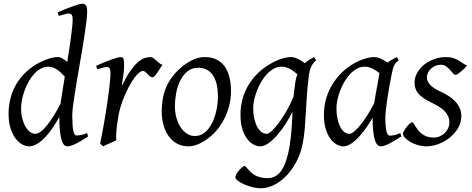

<svg xmlns="http://www.w3.org/2000/svg" viewBox="-20 -762 2522 1026"><path d="M303.2 -207Q307.6 -236.3 313.5 -273.7Q319.3 -311 326.2 -352.5Q317.9 -361.3 308.3 -370.8Q298.8 -380.4 287.8 -388.2Q276.9 -396 264.6 -400.9Q252.4 -405.8 238.8 -405.8Q216.3 -405.8 197 -394.8Q177.7 -383.8 161.4 -365.7Q145 -347.7 132.3 -324.5Q119.6 -301.3 110.8 -276.6Q102.1 -252 97.4 -228Q92.8 -204.1 92.8 -185.1Q92.8 -153.3 99.4 -127.9Q106 -102.5 116.7 -84.5Q127.4 -66.4 141.1 -56.6Q154.8 -46.9 168.9 -46.9Q182.1 -46.9 198.2 -59.1Q214.4 -71.3 231.7 -93Q249 -114.7 267.3 -144Q285.6 -173.3 303.2 -207ZM451.2 -33.2Q409.7 -5.4 383.1 7.3Q356.4 20 339.8 20Q330.6 20 322.8 12.5Q314.9 4.9 309.3 -13.4Q303.7 -31.7 300.3 -62Q296.9 -92.3 296.9 -137.2Q280.3 -106.4 261 -78.1Q241.7 -49.8 220.7 -27.8Q199.7 -5.9 177.7 7.1Q155.8 20 134.8 20Q118.2 20 99.1 10Q80.1 0 63.7 -21.2Q47.4 -42.5 36.6 -75.4Q25.9 -108.4 25.9 -153.8Q25.9 -192.4 34.2 -228.8Q42.5 -265.1 59.3 -298.1Q76.2 -331.1 101.8 -359.6Q127.4 -388.2 162.1 -411.1Q175.8 -419.9 191.7 -428Q207.5 -436 224.1 -442.6Q240.7 -449.2 257.3 -453.1Q273.9 -457 289.1 -457Q301.3 -457 314 -449.2Q326.7 -441.4 339.4 -431.2Q345.2 -466.8 350.3 -501Q355.5 -535.2 359.4 -564.7Q363.3 -594.2 365.7 -618.2Q368.2 -642.1 368.2 -657.2Q368.2 -668.5 366.5 -675Q364.7 -681.6 361.6 -684.8Q358.4 -688 354.5 -689Q350.6 -689.9 346.2 -689.9Q341.8 -689.9 333.3 -687.7Q324.7 -685.5 315.9 -683.1Q305.7 -680.2 293.9 -676.8L288.1 -695.8Q308.6 -705.1 329.3 -713.4Q350.1 -721.7 367.9 -728Q385.7 -734.4 399.4 -738.3Q413.1 -742.2 418.9 -742.2Q432.6 -742.2 439.2 -733.4Q445.8 -724.6 445.8 -702.1Q445.8 -683.1 442.4 -652.8Q439 -622.6 433.3 -585Q427.7 -547.4 420.7 -504.9Q413.6 -462.4 406 -419.2Q398.4 -376 391.4 -334Q384.3 -292 378.7 -255.9Q373 -219.7 369.6 -191.2Q366.2 -162.6 366.2 -146Q366.2 -89.4 371.6 -63.7Q377 -38.1 388.2 -38.1Q400.9 -38.1 414.3 -40.8Q427.7 -43.5 444.8 -50.8Z M848.1 -415Q842.3 -407.2 835.2 -396Q828.1 -384.8 821 -374.3Q814 -363.8 807.6 -356.4Q801.3 -349.1 796.4 -349.1Q787.1 -349.1 780.5 -354.5Q773.9 -359.9 768.3 -366Q762.7 -372.1 757.1 -377.4Q751.5 -382.8 744.1 -382.8Q731.4 -382.8 714.6 -365.5Q697.8 -348.1 680.9 -320.1Q664.1 -292 648.7 -257.1Q633.3 -222.2 623 -187Q617.7 -168.5 613.5 -146.2Q609.4 -124 606.2 -100.6Q603 -77.1 601.6 -54.4Q600.1 -31.7 601.1 -12.2Q594.7 -8.8 585.2 -4.6Q575.7 -0.5 565.7 3.9Q555.7 8.3 546.4 12.5Q537.1 16.6 531.2 20L515.1 4.9Q522.5 -29.8 529.3 -66.9Q536.1 -104 542.2 -140.9Q548.3 -177.7 553.5 -212.9Q558.6 -248 562.3 -278.3Q565.9 -308.6 568.1 -332.5Q570.3 -356.4 570.3 -371.1Q570.3 -382.3 568.6 -388.9Q566.9 -395.5 564.2 -398.7Q561.5 -401.9 557.9 -402.8Q554.2 -403.8 550.3 -403.8Q545.4 -403.8 537.1 -402.1Q528.8 -400.4 520.5 -397.9Q510.7 -395.5 500 -392.1L493.2 -410.2Q513.7 -419.4 534.4 -428Q555.2 -436.5 573.2 -442.9Q591.3 -449.2 604.7 -453.1Q618.2 -457 624 -457Q630.9 -457 634.8 -454.6Q638.7 -452.1 640.4 -446Q642.1 -439.9 642.6 -429Q643.1 -418 643.1 -400.9Q643.1 -395.5 641.6 -382.8Q640.1 -370.1 638.2 -355.2Q636.2 -340.3 634 -325.7Q631.8 -311 630.4 -301.8Q653.8 -350.1 674.8 -380.4Q695.8 -410.6 714.6 -427.7Q733.4 -444.8 750.5 -450.9Q767.6 -457 783.2 -457Q792 -457 799.1 -452.1Q806.2 -447.3 813.5 -440.4Q820.8 -433.6 829.1 -426.5Q837.4 -419.4 848.1 -415Z M1144.5 -246.1Q1144.5 -320.8 1117.2 -360.4Q1089.8 -399.9 1039.6 -399.9Q1004.4 -399.9 980.5 -379.6Q956.5 -359.4 941.9 -328.6Q927.2 -297.9 920.9 -262Q914.6 -226.1 914.6 -194.8Q914.6 -162.1 922.6 -133.1Q930.7 -104 945.1 -82.3Q959.5 -60.5 978.8 -47.9Q998 -35.2 1020.5 -35.2Q1043 -35.2 1060.8 -45.2Q1078.6 -55.2 1092.5 -72Q1106.4 -88.9 1116.2 -110.6Q1126 -132.3 1132.3 -155.8Q1138.7 -179.2 1141.6 -202.6Q1144.5 -226.1 1144.5 -246.1ZM1214.4 -272.9Q1214.4 -240.2 1207 -206.8Q1199.7 -173.3 1185.5 -141.8Q1171.4 -110.4 1150.6 -81.8Q1129.9 -53.2 1102.5 -30.8Q1089.8 -20.5 1075.7 -11.2Q1061.5 -2 1046.9 5.1Q1032.2 12.2 1017.1 16.1Q1002 20 987.3 20Q953.1 20 926.5 5.6Q899.9 -8.8 881.6 -33.9Q863.3 -59.1 853.8 -93.5Q844.2 -127.9 844.2 -168Q844.2 -203.1 850.1 -235.6Q856 -268.1 869.1 -298.3Q882.3 -328.6 904.3 -356.4Q926.3 -384.3 958.5 -410.2Q983.4 -429.7 1013.2 -443.4Q1043 -457 1073.2 -457Q1111.3 -457 1138.2 -443.4Q1165 -429.7 1181.9 -405.3Q1198.7 -380.9 1206.5 -347.2Q1214.4 -313.5 1214.4 -272.9Z M1405.3 -46.9Q1415.5 -46.9 1433.1 -63.2Q1450.7 -79.6 1470.9 -106.9Q1491.2 -134.3 1512 -170.4Q1532.7 -206.5 1548.8 -246.1Q1550.8 -264.6 1553 -284.9Q1555.2 -305.2 1559.1 -328.1Q1560.5 -338.4 1563.2 -347.7Q1565.9 -356.9 1569.3 -365.2Q1562 -371.1 1553.2 -377.9Q1544.4 -384.8 1533.9 -391.1Q1523.4 -397.5 1511.2 -401.6Q1499 -405.8 1485.4 -405.8Q1462.9 -405.8 1442.9 -394.8Q1422.9 -383.8 1406 -365.7Q1389.2 -347.7 1375.7 -324.5Q1362.3 -301.3 1352.8 -276.6Q1343.3 -252 1338.1 -228Q1333 -204.1 1333 -185.1Q1333 -153.3 1338.9 -127.9Q1344.7 -102.5 1354.5 -84.5Q1364.3 -66.4 1377.4 -56.6Q1390.6 -46.9 1405.3 -46.9ZM1669.4 -439.9Q1652.8 -426.3 1643.3 -406.2Q1633.8 -386.2 1629.4 -351.1Q1622.6 -293 1619.4 -245.1Q1616.2 -197.3 1614 -155.5Q1611.8 -113.8 1608.6 -75.9Q1605.5 -38.1 1598.6 -0.5Q1589.8 50.3 1567.6 94.7Q1545.4 139.2 1514.9 172.4Q1484.4 205.6 1447.5 224.9Q1410.6 244.1 1372.6 244.1Q1352.1 244.1 1328.4 238Q1304.7 231.9 1284.7 223.1Q1264.6 214.4 1251.2 204.1Q1237.8 193.8 1237.8 185.1Q1237.8 176.8 1244.1 166.3Q1250.5 155.8 1258.8 146.7Q1267.1 137.7 1275.1 131.3Q1283.2 125 1286.6 125Q1290.5 125 1294.7 129.9Q1298.8 134.8 1304.9 141.8Q1311 148.9 1319.6 157.5Q1328.1 166 1340.3 173.1Q1352.5 180.2 1369.6 185.1Q1386.7 189.9 1409.7 189.9Q1457 189.9 1484.9 147.5Q1512.7 105 1526.9 23.4Q1531.2 -3.9 1533.9 -28.1Q1536.6 -52.2 1538.3 -75Q1540 -97.7 1541 -119.4Q1542 -141.1 1543 -164.1Q1527.3 -133.3 1506.6 -100.8Q1485.8 -68.4 1462.6 -41.5Q1439.5 -14.6 1415.5 2.7Q1391.6 20 1370.1 20Q1354 20 1335.7 10.7Q1317.4 1.5 1301.5 -18.8Q1285.6 -39.1 1275.4 -71Q1265.1 -103 1265.1 -148.9Q1265.1 -187.5 1273.9 -224.4Q1282.7 -261.2 1300.5 -294.7Q1318.4 -328.1 1345.2 -357.7Q1372.1 -387.2 1408.2 -411.1Q1421.9 -419.9 1437.5 -428.2Q1453.1 -436.5 1469.7 -442.9Q1486.3 -449.2 1502.7 -453.1Q1519 -457 1534.2 -457Q1544.9 -457 1555.2 -453.9Q1565.4 -450.7 1575 -445.8Q1584.5 -440.9 1593 -435.1Q1601.6 -429.2 1609.4 -424.3Q1620.6 -435.1 1633.1 -442.9Q1645.5 -450.7 1658.2 -457Z M1979.5 -210.4Q1982.9 -232.4 1987.1 -256.1Q1991.2 -279.8 1995.4 -301.8Q1999.5 -323.7 2002.7 -342Q2005.9 -360.4 2007.8 -371.1Q2000.5 -377 1991.7 -383.1Q1982.9 -389.2 1972.9 -394.3Q1962.9 -399.4 1951.9 -402.6Q1940.9 -405.8 1929.2 -405.8Q1906.7 -405.8 1887 -394.8Q1867.2 -383.8 1850.3 -365.7Q1833.5 -347.7 1820.1 -324.5Q1806.6 -301.3 1797.4 -276.6Q1788.1 -252 1783 -228Q1777.8 -204.1 1777.8 -185.1Q1777.8 -153.3 1783.2 -127.9Q1788.6 -102.5 1797.9 -84.5Q1807.1 -66.4 1819.8 -56.6Q1832.5 -46.9 1847.2 -46.9Q1858.9 -46.9 1875.7 -61.8Q1892.6 -76.7 1910.9 -100.3Q1929.2 -124 1947.3 -153.1Q1965.3 -182.1 1979.5 -210.4ZM2125 -33.2Q2082.5 -5.4 2056.4 7.3Q2030.3 20 2016.1 20Q2007.3 20 1999.3 13.9Q1991.2 7.8 1984.9 -9Q1978.5 -25.9 1974.9 -55.7Q1971.2 -85.4 1971.2 -132.8Q1958.5 -110.4 1940.2 -83.7Q1921.9 -57.1 1900.9 -33.9Q1879.9 -10.7 1857.7 4.6Q1835.4 20 1814.9 20Q1798.8 20 1780.5 10.7Q1762.2 1.5 1746.8 -18.8Q1731.4 -39.1 1721.2 -71Q1710.9 -103 1710.9 -148.9Q1710.9 -187.5 1720 -224.4Q1729 -261.2 1747.1 -294.9Q1765.1 -328.6 1791.3 -358.2Q1817.4 -387.7 1852.1 -411.1Q1865.2 -419.9 1881.1 -428.2Q1897 -436.5 1913.8 -442.9Q1930.7 -449.2 1947.3 -453.1Q1963.9 -457 1979 -457Q1989.3 -457 1999 -454.3Q2008.8 -451.7 2017.8 -447.3Q2026.9 -442.9 2035.2 -437.7Q2043.5 -432.6 2050.8 -427.7Q2062 -436 2074.7 -443.1Q2087.4 -450.2 2101.1 -457L2110.8 -439.9Q2102.5 -433.1 2097.2 -427.7Q2091.8 -422.4 2087.6 -415.3Q2083.5 -408.2 2080.6 -397.9Q2077.6 -387.7 2074.2 -371.1Q2066.9 -335.9 2060.3 -299.1Q2053.7 -262.2 2049.1 -229.5Q2044.4 -196.8 2041.7 -171.9Q2039.1 -147 2039.1 -136.2Q2039.1 -108.4 2040.8 -89.4Q2042.5 -70.3 2045.4 -58.8Q2048.3 -47.4 2052.7 -42.2Q2057.1 -37.1 2063 -37.1Q2072.8 -37.1 2086.2 -39.8Q2099.6 -42.5 2119.1 -50.8Z M2476.1 -412.1Q2466.3 -400.9 2456.8 -391.8Q2447.3 -382.8 2439 -376Q2430.7 -369.1 2424.1 -365.5Q2417.5 -361.8 2414.1 -361.8Q2407.7 -361.8 2400.6 -370.4Q2393.6 -378.9 2384.5 -388.9Q2375.5 -398.9 2363.5 -407.5Q2351.6 -416 2335.4 -416Q2321.8 -416 2308.6 -410.9Q2295.4 -405.8 2284.9 -396.7Q2274.4 -387.7 2267.8 -374.8Q2261.2 -361.8 2261.2 -346.2Q2261.2 -329.1 2277.6 -310.1Q2293.9 -291 2333.5 -272.9Q2353.5 -263.7 2373.5 -251.5Q2393.6 -239.3 2409.4 -223.4Q2425.3 -207.5 2435.3 -187.3Q2445.3 -167 2445.3 -141.1Q2445.3 -107.4 2428 -77.9Q2410.6 -48.3 2383.5 -26.6Q2356.4 -4.9 2323.2 7.6Q2290 20 2258.3 20Q2235.4 20 2212.9 13.4Q2190.4 6.8 2172.9 -3.4Q2155.3 -13.7 2144.3 -25.6Q2133.3 -37.6 2133.3 -47.9Q2133.3 -53.2 2139.2 -63.5Q2145 -73.7 2153.1 -83.7Q2161.1 -93.8 2169.4 -101.3Q2177.7 -108.9 2183.1 -108.9Q2186.5 -108.9 2190.2 -102.8Q2193.8 -96.7 2199.5 -87.6Q2205.1 -78.6 2212.9 -67.9Q2220.7 -57.1 2232.4 -48.1Q2244.1 -39.1 2260 -33Q2275.9 -26.9 2297.4 -26.9Q2314.5 -26.9 2329.8 -33.4Q2345.2 -40 2356.7 -51Q2368.2 -62 2374.8 -76.9Q2381.3 -91.8 2381.3 -108.9Q2381.3 -127.9 2373.5 -143.3Q2365.7 -158.7 2352.8 -171.1Q2339.8 -183.6 2322.8 -193.8Q2305.7 -204.1 2287.1 -212.9Q2261.2 -225.1 2243.7 -237.3Q2226.1 -249.5 2215.3 -262.2Q2204.6 -274.9 2200 -289.1Q2195.3 -303.2 2195.3 -318.8Q2195.3 -349.6 2210.4 -375Q2225.6 -400.4 2249.5 -418.7Q2273.4 -437 2303 -447Q2332.5 -457 2361.3 -457Q2386.2 -457 2403.3 -451.2Q2420.4 -445.3 2433.3 -437.5Q2446.3 -429.7 2456.1 -422.4Q2465.8 -415 2476.1 -412.1Z"/></svg>

Font: Gentium Plus Eur
Style: Italic
Weight: 400
Italic angle: -8°
Designer: J. Victor Gaultney, Annie Olsen, Iska Routamaa, Becca Hirsbrunner
Foundry: SIL International
Version: Version 5.000